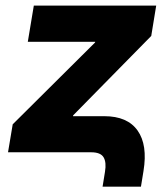

<svg xmlns="http://www.w3.org/2000/svg" viewBox="-20 -556 607 701"><path d="M354.5 125.5 363.3 71.3Q369.1 36.6 358.2 18.3Q347.2 0 313 0H9.3L26.4 -102.1L327.1 -400.9L327.6 -403.3H81.5L103.5 -535.6H550.3L532.2 -424.8L247.1 -134.8L246.6 -131.8H360.8Q445.3 -131.8 482.4 -79.3Q519.5 -26.9 503.9 68.4L494.6 125.5Z"/></svg>

Font: Inter 20pt ExtraBold
Style: Italic
Weight: 800
Italic angle: -9.3988°
Version: Version 4.001;git-66647c0bb